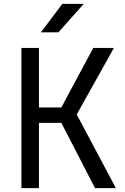

<svg xmlns="http://www.w3.org/2000/svg" viewBox="-20 -966 640 986"><path d="M90 -720H180V-414H295L459 -720H565L374 -378L575 0H468L295 -335H180V0H90ZM280 -800H190L300 -946H410Z"/></svg>

Font: JetBrainsMono NF
Style: Regular
Weight: 400
Monospace: yes
Designer: Philipp Nurullin, Konstantin Bulenkov
Foundry: JetBrains
Version: Version 1.0.2; ttfautohint (v1.8.3)